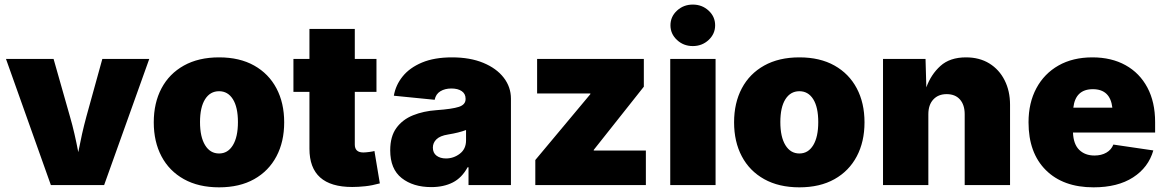

<svg xmlns="http://www.w3.org/2000/svg" viewBox="-20 -801 5048 831"><path d="M200.2 0 5.9 -545.9H211.9L282.7 -296.9Q293.5 -259.8 302.2 -221.7Q311 -183.6 318.8 -142.6Q326.7 -183.6 335.2 -221.4Q343.8 -259.3 354 -296.9L422.9 -545.9H626L430.7 0Z M928.2 9.8Q839.4 9.8 775.9 -25.6Q712.4 -61 679 -124.3Q645.5 -187.5 645.5 -271.5Q645.5 -355.5 679 -418.7Q712.4 -481.9 775.9 -517.3Q839.4 -552.7 928.2 -552.7Q1017.1 -552.7 1080.1 -517.3Q1143.1 -481.9 1176.5 -418.7Q1210 -355.5 1210 -271.5Q1210 -187.5 1176.5 -124.3Q1143.1 -61 1080.1 -25.6Q1017.1 9.8 928.2 9.8ZM928.2 -136.7Q966.3 -136.7 988 -172.6Q1009.8 -208.5 1009.8 -272.5Q1009.8 -336.9 988 -371.6Q966.3 -406.2 928.2 -406.2Q889.6 -406.2 867.7 -371.6Q845.7 -336.9 845.7 -272.5Q845.7 -208.5 867.7 -172.6Q889.6 -136.7 928.2 -136.7Z M1609.4 -545.9V-403.3H1515.6V-175.3Q1515.6 -141.1 1552.7 -141.1Q1561.5 -141.1 1578.4 -143.3Q1595.2 -145.5 1600.6 -147.5L1624 -7.3Q1590.3 2 1560.5 5.1Q1530.8 8.3 1504.4 8.3Q1319.3 8.3 1319.3 -157.2V-403.3H1250V-545.9H1319.3V-675.8H1515.6V-545.9Z M1846.7 8.8Q1768.1 8.8 1718.5 -30.3Q1668.9 -69.3 1668.9 -150.4Q1668.9 -210.4 1695.6 -247.1Q1722.2 -283.7 1767.6 -302Q1813 -320.3 1869.1 -324.2Q1937.5 -329.1 1966.3 -338.6Q1995.1 -348.1 1995.1 -372.1V-374Q1995.1 -395 1978.5 -406.5Q1961.9 -418 1933.6 -418Q1905.8 -418 1886 -406Q1866.2 -394 1861.3 -369.1L1684.6 -386.7Q1692.4 -432.6 1722.7 -470.2Q1752.9 -507.8 1806.4 -530.3Q1859.9 -552.7 1936.5 -552.7Q2014.2 -552.7 2071.5 -529.1Q2128.9 -505.4 2160.2 -464.8Q2191.4 -424.3 2191.4 -374V0H2007.8V-77.1H2003.9Q1979 -31.2 1939.5 -11.2Q1899.9 8.8 1846.7 8.8ZM1910.2 -115.2Q1943.4 -115.2 1970.2 -135.7Q1997.1 -156.2 1997.1 -193.4V-238.3Q1966.8 -226.6 1918.9 -218.8Q1884.8 -213.4 1869.1 -198.2Q1853.5 -183.1 1853.5 -162.1Q1853.5 -139.2 1869.4 -127.2Q1885.3 -115.2 1910.2 -115.2Z M2296.9 0V-108.4L2535.2 -393.6V-396.5H2304.7V-545.9H2766.6V-425.8L2549.8 -152.3V-149.4H2775.4V0Z M2880.9 0V-545.9H3077.1V0ZM2978.5 -601.6Q2938.5 -601.6 2910.2 -627.9Q2881.8 -654.3 2881.8 -691.4Q2881.8 -729 2910.2 -755.1Q2938.5 -781.2 2978.5 -781.2Q3018.6 -781.2 3046.9 -755.1Q3075.2 -729 3075.2 -691.4Q3075.2 -654.3 3046.9 -627.9Q3018.6 -601.6 2978.5 -601.6Z M3439.9 9.8Q3351.1 9.8 3287.6 -25.6Q3224.1 -61 3190.7 -124.3Q3157.2 -187.5 3157.2 -271.5Q3157.2 -355.5 3190.7 -418.7Q3224.1 -481.9 3287.6 -517.3Q3351.1 -552.7 3439.9 -552.7Q3528.8 -552.7 3591.8 -517.3Q3654.8 -481.9 3688.2 -418.7Q3721.7 -355.5 3721.7 -271.5Q3721.7 -187.5 3688.2 -124.3Q3654.8 -61 3591.8 -25.6Q3528.8 9.8 3439.9 9.8ZM3439.9 -136.7Q3478 -136.7 3499.8 -172.6Q3521.5 -208.5 3521.5 -272.5Q3521.5 -336.9 3499.8 -371.6Q3478 -406.2 3439.9 -406.2Q3401.4 -406.2 3379.4 -371.6Q3357.4 -336.9 3357.4 -272.5Q3357.4 -208.5 3379.4 -172.6Q3401.4 -136.7 3439.9 -136.7Z M3998 -306.6V0H3801.8V-545.9H3985.8L3989.3 -422.9Q4009.3 -478.5 4050.3 -515.6Q4091.3 -552.7 4161.1 -552.7Q4219.2 -552.7 4262 -526.4Q4304.7 -500 4328.1 -453.6Q4351.6 -407.2 4351.6 -347.7V0H4155.3V-306.6Q4155.3 -347.2 4134.8 -370.4Q4114.3 -393.6 4077.1 -393.6Q4041 -393.6 4019.5 -370.4Q3998 -347.2 3998 -306.6Z M4712.9 9.8Q4581.5 9.8 4506.6 -64.7Q4431.6 -139.2 4431.6 -271.5Q4431.6 -356 4465.6 -419.2Q4499.5 -482.4 4561.5 -517.6Q4623.5 -552.7 4708 -552.7Q4790.5 -552.7 4851.6 -518.8Q4912.6 -484.9 4946 -422.1Q4979.5 -359.4 4979.5 -272.5V-227.5H4624Q4626 -176.8 4651.1 -152.3Q4676.3 -127.9 4716.8 -127.9Q4747.1 -127.9 4768.6 -140.4Q4790 -152.8 4798.8 -175.3L4971.7 -149.9Q4950.7 -76.2 4884 -33.2Q4817.4 9.8 4712.9 9.8ZM4625.5 -335H4794.4Q4785.2 -415 4710 -415Q4634.8 -415 4625.5 -335Z"/></svg>

Font: Inter Black
Style: Regular
Weight: 900
Designer: Rasmus Andersson
Foundry: rsms
Version: Version 4.000;git-a52131595